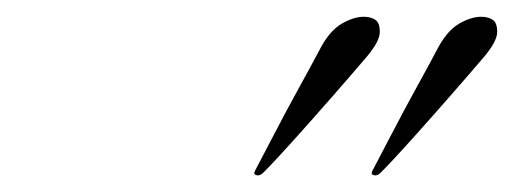

<svg xmlns="http://www.w3.org/2000/svg" viewBox="-20 -659 613 229"><path d="M414 -639Q422 -639 427.5 -635.5Q433 -632 433 -621Q433 -610 418 -592Q401 -572 376.5 -544Q352 -516 329.5 -491Q307 -466 294 -453Q290 -449 286 -450Q282 -451 284 -455Q292 -470 306.5 -498Q321 -526 337 -555Q353 -584 363 -603Q374 -623 388 -631Q402 -639 414 -639ZM554 -639Q562 -639 567.5 -635.5Q573 -632 573 -621Q573 -610 558 -592Q541 -572 516.5 -544Q492 -516 469.5 -491Q447 -466 434 -453Q430 -449 426 -450Q422 -451 424 -455Q432 -470 446.5 -498Q461 -526 477 -555Q493 -584 503 -603Q514 -623 528 -631Q542 -639 554 -639Z"/></svg>

Font: Kapakana Light
Style: Regular
Weight: 300
Designer: Kyosuke Nagai
Version: Version 1.000